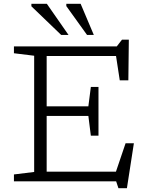

<svg xmlns="http://www.w3.org/2000/svg" viewBox="-20 -950 770 1006"><path d="M53 0V-36L159 -49V-658L53 -671V-707H592L619 -742H655L652.5 -529H607.5L588 -656.5H224.5V-393H443L456 -494.5H496V-239H456L443 -342.5H224.5V-50.5H587.5L638 -199.5H681.5L645 36H600.5L588.5 0ZM339 -767H300.5L144.5 -917V-930H225.5ZM471.5 -767H436L327.5 -918V-930H402.5Z"/></svg>

Font: Newsreader Caption Light
Style: Regular
Weight: 300
Designer: Hugues Gentile
Foundry: Production Type
Version: Version 1.001